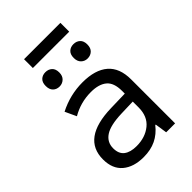

<svg xmlns="http://www.w3.org/2000/svg" viewBox="-255 -989 1109 1109"><g transform="rotate(-45 300.0 -434.5)"><path d="M69 -147Q69 -318 312 -324L427 -327V-349Q427 -416 393 -444Q359 -472 295 -472Q211 -472 139 -430L107 -499Q199 -546 300 -546Q403 -546 457 -499.5Q511 -453 511 -359V0H438L427 -74H423Q390 -32 346.5 -11Q303 10 245 10Q164 10 116.5 -30Q69 -70 69 -147ZM427 -214V-262L331 -259Q239 -256 197.5 -228.5Q156 -201 156 -151Q156 -106 183.5 -85Q211 -64 261 -64Q332 -64 379.5 -102.5Q427 -141 427 -214ZM135 -681Q135 -710 150.5 -724.5Q166 -739 190 -739Q214 -739 230 -724.5Q246 -710 246 -681Q246 -653 229.5 -637.5Q213 -622 190 -622Q166 -622 150.5 -637Q135 -652 135 -681ZM364 -681Q364 -710 379.5 -724.5Q395 -739 419 -739Q443 -739 459 -724.5Q475 -710 475 -681Q475 -652 459 -637Q443 -622 419 -622Q396 -622 380 -637.5Q364 -653 364 -681ZM156 -879H453V-807H156Z"/></g></svg>

Font: Noto Sans Mono UI
Style: Regular
Weight: 400
Monospace: yes
Designer: Monotype Design team
Foundry: Monotype Imaging Inc.
Version: Version 1.000